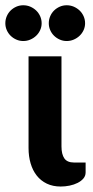

<svg xmlns="http://www.w3.org/2000/svg" viewBox="-46 -697 352 723"><path d="M0 0ZM61.5 -484.9H185.5V-146Q185.5 -116.2 196.3 -100.6Q207 -85 232.9 -85H276.4V-47.9Q276.4 -34.7 268.1 -24.9Q259.8 -15.1 246.3 -8.3Q232.9 -1.5 216.1 2Q199.2 5.4 182.6 5.4Q152.8 5.4 130.1 -5.6Q107.4 -16.6 92.3 -35.9Q77.1 -55.2 69.3 -81.8Q61.5 -108.4 61.5 -139.2ZM110.8 -609.4Q110.8 -595.7 105.2 -583.5Q99.6 -571.3 90.1 -562.3Q80.6 -553.2 68.1 -547.9Q55.7 -542.5 41.5 -542.5Q27.8 -542.5 15.6 -547.9Q3.4 -553.2 -5.9 -562.3Q-15.1 -571.3 -20.5 -583.5Q-25.9 -595.7 -25.9 -609.4Q-25.9 -623.5 -20.5 -636Q-15.1 -648.4 -5.9 -657.5Q3.4 -666.5 15.6 -671.9Q27.8 -677.2 41.5 -677.2Q55.7 -677.2 68.1 -671.9Q80.6 -666.5 90.1 -657.5Q99.6 -648.4 105.2 -636Q110.8 -623.5 110.8 -609.4ZM274.4 -609.4Q274.4 -595.7 268.8 -583.5Q263.2 -571.3 253.7 -562.3Q244.1 -553.2 231.7 -547.9Q219.2 -542.5 205.1 -542.5Q191.4 -542.5 179.2 -547.9Q167 -553.2 157.7 -562.3Q148.4 -571.3 143.1 -583.5Q137.7 -595.7 137.7 -609.4Q137.7 -623.5 143.1 -636Q148.4 -648.4 157.7 -657.5Q167 -666.5 179.2 -671.9Q191.4 -677.2 205.1 -677.2Q219.2 -677.2 231.7 -671.9Q244.1 -666.5 253.7 -657.5Q263.2 -648.4 268.8 -636Q274.4 -623.5 274.4 -609.4Z"/></svg>

Font: Carlito
Style: Bold
Weight: 700
Designer: Lukasz Dziedzic
Foundry: tyPoland Lukasz Dziedzic
Version: Version 1.104